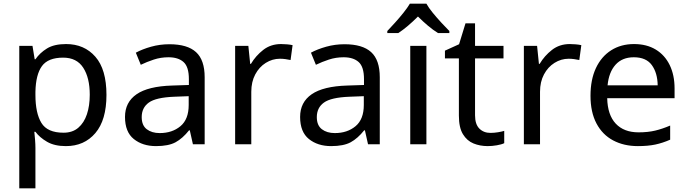

<svg xmlns="http://www.w3.org/2000/svg" viewBox="-20 -786 3746 1046"><path d="M340 -546Q439 -546 499.5 -477Q560 -408 560 -269Q560 -132 499.5 -61Q439 10 339 10Q277 10 236.5 -13.5Q196 -37 173 -68H167Q169 -51 171 -25Q173 1 173 20V240H85V-536H157L169 -463H173Q197 -498 236 -522Q275 -546 340 -546ZM324 -472Q242 -472 208.5 -426Q175 -380 173 -286V-269Q173 -170 205.5 -116.5Q238 -63 326 -63Q375 -63 406.5 -90Q438 -117 453.5 -163.5Q469 -210 469 -270Q469 -362 433.5 -417Q398 -472 324 -472Z M903 -545Q1001 -545 1048 -502Q1095 -459 1095 -365V0H1031L1014 -76H1010Q975 -32 936.5 -11Q898 10 830 10Q757 10 709 -28.5Q661 -67 661 -149Q661 -229 724 -272.5Q787 -316 918 -320L1009 -323V-355Q1009 -422 980 -448Q951 -474 898 -474Q856 -474 818 -461.5Q780 -449 747 -433L720 -499Q755 -518 803 -531.5Q851 -545 903 -545ZM929 -259Q829 -255 790.5 -227Q752 -199 752 -148Q752 -103 779.5 -82Q807 -61 850 -61Q918 -61 963 -98.5Q1008 -136 1008 -214V-262Z M1511 -546Q1526 -546 1543.5 -544.5Q1561 -543 1574 -540L1563 -459Q1550 -462 1534.5 -464Q1519 -466 1505 -466Q1464 -466 1428 -443.5Q1392 -421 1370.5 -380.5Q1349 -340 1349 -286V0H1261V-536H1333L1343 -438H1347Q1373 -482 1414 -514Q1455 -546 1511 -546Z M1857 -545Q1955 -545 2002 -502Q2049 -459 2049 -365V0H1985L1968 -76H1964Q1929 -32 1890.5 -11Q1852 10 1784 10Q1711 10 1663 -28.5Q1615 -67 1615 -149Q1615 -229 1678 -272.5Q1741 -316 1872 -320L1963 -323V-355Q1963 -422 1934 -448Q1905 -474 1852 -474Q1810 -474 1772 -461.5Q1734 -449 1701 -433L1674 -499Q1709 -518 1757 -531.5Q1805 -545 1857 -545ZM1883 -259Q1783 -255 1744.5 -227Q1706 -199 1706 -148Q1706 -103 1733.5 -82Q1761 -61 1804 -61Q1872 -61 1917 -98.5Q1962 -136 1962 -214V-262Z M2303 0H2215V-536H2303ZM2303 -766Q2315 -744 2337.5 -716.5Q2360 -689 2384.5 -662.5Q2409 -636 2428 -617V-606H2366Q2340 -622 2312 -645.5Q2284 -669 2257 -696Q2230 -669 2203 -646Q2176 -623 2150 -606H2090V-617Q2109 -637 2132.5 -663Q2156 -689 2178 -716.5Q2200 -744 2213 -766Z M2652 -62Q2672 -62 2693 -65.5Q2714 -69 2727 -73V-6Q2713 1 2687 5.5Q2661 10 2637 10Q2595 10 2559.5 -4.5Q2524 -19 2502 -55Q2480 -91 2480 -156V-468H2404V-510L2481 -545L2516 -659H2568V-536H2723V-468H2568V-158Q2568 -109 2591.5 -85.5Q2615 -62 2652 -62Z M3084 -546Q3099 -546 3116.5 -544.5Q3134 -543 3147 -540L3136 -459Q3123 -462 3107.5 -464Q3092 -466 3078 -466Q3037 -466 3001 -443.5Q2965 -421 2943.5 -380.5Q2922 -340 2922 -286V0H2834V-536H2906L2916 -438H2920Q2946 -482 2987 -514Q3028 -546 3084 -546Z M3434 -546Q3503 -546 3552.5 -516Q3602 -486 3628.5 -431.5Q3655 -377 3655 -304V-251H3288Q3290 -160 3334.5 -112.5Q3379 -65 3459 -65Q3510 -65 3549.5 -74.5Q3589 -84 3631 -102V-25Q3590 -7 3550 1.5Q3510 10 3455 10Q3379 10 3320.5 -21Q3262 -52 3229.5 -113.5Q3197 -175 3197 -264Q3197 -352 3226.5 -415Q3256 -478 3309.5 -512Q3363 -546 3434 -546ZM3433 -474Q3370 -474 3333.5 -433.5Q3297 -393 3290 -321H3563Q3562 -389 3531 -431.5Q3500 -474 3433 -474Z"/></svg>

Font: Noto Sans Kaithi
Style: Regular
Weight: 400
Designer: Monotype Design Team
Foundry: Monotype Imaging Inc.
Version: Version 2.005; ttfautohint (v1.8.4.7-5d5b)